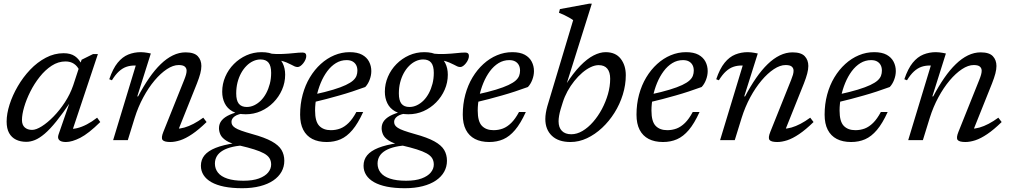

<svg xmlns="http://www.w3.org/2000/svg" viewBox="-20 -740 5336 1014"><path d="M289.5 -30.5 350 -205H354.5Q311.5 -141 277.5 -99Q243.5 -57 215.8 -33.5Q188 -10 164.5 -0.5Q141 9 119 9Q88 9 64.5 -2.5Q41 -14 28 -37.5Q15 -61 15 -98Q15 -139 30.5 -187.8Q46 -236.5 73.8 -284.2Q101.5 -332 139.2 -371.8Q177 -411.5 222 -435.2Q267 -459 316 -459Q353 -459 375.8 -443.2Q398.5 -427.5 413 -397L399 -368.5Q389 -391 370.5 -403.2Q352 -415.5 326 -415.5Q287.5 -415.5 253 -393Q218.5 -370.5 189.8 -334.2Q161 -298 140 -256Q119 -214 107.5 -174.5Q96 -135 96 -106.5Q96 -80 110.8 -67Q125.5 -54 149.5 -54Q170.5 -54 200.8 -73Q231 -92 263 -124.8Q295 -157.5 322.8 -200Q350.5 -242.5 366.5 -289L411 -424.5L471.5 -454.5H497L357.5 -36.5L344.5 -60Q363 -57.5 387.2 -63.2Q411.5 -69 438.5 -83Q465.5 -97 493 -118.5L509.5 -95.5Q447.5 -34.5 403.8 -12.2Q360 10 328 10Q302.5 10 292.5 -0.5Q282.5 -11 289.5 -30.5Z M571 -316 557 -321.5Q576 -377.5 601.2 -408.5Q626.5 -439.5 657.5 -452Q688.5 -464.5 723.5 -464.5Q732.5 -464.5 741.2 -463.5Q750 -462.5 758.8 -461Q767.5 -459.5 776.5 -457.5L705 -231H709.5Q738 -285 767.8 -328Q797.5 -371 828.8 -401.2Q860 -431.5 893 -447.5Q926 -463.5 960 -463.5Q1005.5 -463.5 1024.5 -443.2Q1043.5 -423 1043.5 -391.5Q1043.5 -374 1037.8 -351.8Q1032 -329.5 1020 -299L915.5 -38L912.5 -60.5Q931.5 -60 954.2 -66.5Q977 -73 1002.2 -86.2Q1027.5 -99.5 1053.5 -118.5L1071 -95.5Q1029.5 -55 995 -31.8Q960.5 -8.5 932 0.8Q903.5 10 879.5 10Q847 10 838.5 -1Q830 -12 842.5 -43L952.5 -317.5Q959 -333.5 962.2 -345.2Q965.5 -357 965.5 -366.5Q965.5 -380 956 -388.2Q946.5 -396.5 923.5 -396.5Q894.5 -396.5 861.5 -374.8Q828.5 -353 796.2 -314.8Q764 -276.5 736.8 -226Q709.5 -175.5 691.5 -118L655 0H577.5L697 -394Q695.5 -394 693.8 -394Q692 -394 690.5 -394Q667.5 -394 647.2 -387Q627 -380 608.2 -363Q589.5 -346 571 -316Z M1552 -386Q1543.5 -386 1535.8 -389.5Q1528 -393 1518 -398.5Q1508 -404 1493.5 -410Q1479 -416 1458.2 -421Q1437.5 -426 1407 -428L1397.5 -457.5Q1438 -453.5 1472 -455Q1506 -456.5 1532.5 -459.5Q1559 -462.5 1577.5 -462.5Q1587.5 -462.5 1592.5 -458Q1597.5 -453.5 1597.5 -444.5Q1597.5 -435 1593 -424.8Q1588.5 -414.5 1581.5 -405.8Q1574.5 -397 1566.8 -391.5Q1559 -386 1552 -386ZM1283.5 -175Q1303.5 -175 1322.5 -184Q1341.5 -193 1357.8 -209.2Q1374 -225.5 1386 -248Q1398 -270.5 1405 -297.5Q1412 -324.5 1412 -355Q1412 -392 1398.2 -409Q1384.5 -426 1356 -426Q1336 -426 1317 -417.2Q1298 -408.5 1281.8 -392.2Q1265.5 -376 1253.2 -353.5Q1241 -331 1234.2 -304Q1227.5 -277 1227.5 -246.5Q1227.5 -209.5 1241.2 -192.2Q1255 -175 1283.5 -175ZM1361.5 -464.5Q1404.5 -464.5 1431.8 -449Q1459 -433.5 1472.5 -406.8Q1486 -380 1486 -345.5Q1486 -304 1469.5 -266.2Q1453 -228.5 1424.2 -199.2Q1395.5 -170 1358 -153.2Q1320.5 -136.5 1277.5 -136.5Q1235 -136.5 1207.5 -152Q1180 -167.5 1166.8 -194.5Q1153.5 -221.5 1153.5 -255.5Q1153.5 -297 1169.8 -334.8Q1186 -372.5 1215 -401.8Q1244 -431 1281.5 -447.8Q1319 -464.5 1361.5 -464.5ZM1259 254Q1205 254 1164.2 245.8Q1123.5 237.5 1096.2 222Q1069 206.5 1055 184.5Q1041 162.5 1041 135.5Q1041 103.5 1060 80.2Q1079 57 1118.8 41Q1158.5 25 1221 16L1252 1.5L1285.5 27Q1242.5 28 1210.2 35.2Q1178 42.5 1156.8 55Q1135.5 67.5 1125.2 85Q1115 102.5 1115 124Q1115 151 1131 171.5Q1147 192 1180.5 203.2Q1214 214.5 1265.5 214.5Q1315 214.5 1347.5 202.5Q1380 190.5 1396 171Q1412 151.5 1412 129Q1412 109.5 1403 95.2Q1394 81 1374 70Q1354 59 1322.2 49Q1290.5 39 1245.5 28.5Q1198.5 18 1175.2 3Q1152 -12 1144.2 -29Q1136.5 -46 1136.5 -63Q1136.5 -87 1151.2 -104.5Q1166 -122 1193.8 -134.2Q1221.5 -146.5 1258.5 -154.5L1276.5 -142.5Q1237.5 -138.5 1220 -126Q1202.5 -113.5 1202.5 -96.5Q1202.5 -87.5 1206.5 -80Q1210.5 -72.5 1221.8 -65Q1233 -57.5 1254.8 -49.8Q1276.5 -42 1312 -32Q1378 -14 1415 6.5Q1452 27 1466.8 52Q1481.5 77 1481.5 109Q1481.5 140.5 1466.8 167Q1452 193.5 1423.5 213Q1395 232.5 1353.5 243.2Q1312 254 1259 254Z M1810.5 -422.5Q1780 -422.5 1754.2 -406.8Q1728.5 -391 1708.2 -363.8Q1688 -336.5 1673.8 -302Q1659.5 -267.5 1651.8 -229.8Q1644 -192 1644 -156Q1644 -98.5 1666 -75.5Q1688 -52.5 1727.5 -52.5Q1753.5 -52.5 1776.8 -61.2Q1800 -70 1821.2 -91Q1842.5 -112 1862 -148.5H1898Q1870.5 -88 1841.2 -53.5Q1812 -19 1778.8 -4.5Q1745.5 10 1705 10Q1660.5 10 1629.2 -6.2Q1598 -22.5 1581.5 -54.5Q1565 -86.5 1565 -134.5Q1565 -190.5 1578.5 -240.5Q1592 -290.5 1616.5 -331.2Q1641 -372 1674 -402Q1707 -432 1745.8 -448.2Q1784.5 -464.5 1826.5 -464.5Q1867.5 -464.5 1892.5 -450.8Q1917.5 -437 1929.2 -414.2Q1941 -391.5 1941 -364.5Q1941 -341.5 1932 -318.2Q1923 -295 1909 -280.5Q1875 -268 1840.8 -256.8Q1806.5 -245.5 1772 -235.8Q1737.5 -226 1703.5 -217Q1669.5 -208 1637 -200.5L1639 -241Q1699 -254 1740 -266.5Q1781 -279 1806.2 -291Q1831.5 -303 1844.8 -315Q1858 -327 1862.8 -340Q1867.5 -353 1867.5 -367Q1867.5 -384 1861 -396.2Q1854.5 -408.5 1842 -415.5Q1829.5 -422.5 1810.5 -422.5Z M2411 -386Q2402.5 -386 2394.8 -389.5Q2387 -393 2377 -398.5Q2367 -404 2352.5 -410Q2338 -416 2317.2 -421Q2296.5 -426 2266 -428L2256.5 -457.5Q2297 -453.5 2331 -455Q2365 -456.5 2391.5 -459.5Q2418 -462.5 2436.5 -462.5Q2446.5 -462.5 2451.5 -458Q2456.5 -453.5 2456.5 -444.5Q2456.5 -435 2452 -424.8Q2447.5 -414.5 2440.5 -405.8Q2433.5 -397 2425.8 -391.5Q2418 -386 2411 -386ZM2142.5 -175Q2162.5 -175 2181.5 -184Q2200.5 -193 2216.8 -209.2Q2233 -225.5 2245 -248Q2257 -270.5 2264 -297.5Q2271 -324.5 2271 -355Q2271 -392 2257.2 -409Q2243.5 -426 2215 -426Q2195 -426 2176 -417.2Q2157 -408.5 2140.8 -392.2Q2124.5 -376 2112.2 -353.5Q2100 -331 2093.2 -304Q2086.5 -277 2086.5 -246.5Q2086.5 -209.5 2100.2 -192.2Q2114 -175 2142.5 -175ZM2220.5 -464.5Q2263.5 -464.5 2290.8 -449Q2318 -433.5 2331.5 -406.8Q2345 -380 2345 -345.5Q2345 -304 2328.5 -266.2Q2312 -228.5 2283.2 -199.2Q2254.5 -170 2217 -153.2Q2179.5 -136.5 2136.5 -136.5Q2094 -136.5 2066.5 -152Q2039 -167.5 2025.8 -194.5Q2012.5 -221.5 2012.5 -255.5Q2012.5 -297 2028.8 -334.8Q2045 -372.5 2074 -401.8Q2103 -431 2140.5 -447.8Q2178 -464.5 2220.5 -464.5ZM2118 254Q2064 254 2023.2 245.8Q1982.5 237.5 1955.2 222Q1928 206.5 1914 184.5Q1900 162.5 1900 135.5Q1900 103.5 1919 80.2Q1938 57 1977.8 41Q2017.5 25 2080 16L2111 1.5L2144.5 27Q2101.5 28 2069.2 35.2Q2037 42.5 2015.8 55Q1994.5 67.5 1984.2 85Q1974 102.5 1974 124Q1974 151 1990 171.5Q2006 192 2039.5 203.2Q2073 214.5 2124.5 214.5Q2174 214.5 2206.5 202.5Q2239 190.5 2255 171Q2271 151.5 2271 129Q2271 109.5 2262 95.2Q2253 81 2233 70Q2213 59 2181.2 49Q2149.5 39 2104.5 28.5Q2057.5 18 2034.2 3Q2011 -12 2003.2 -29Q1995.5 -46 1995.5 -63Q1995.5 -87 2010.2 -104.5Q2025 -122 2052.8 -134.2Q2080.5 -146.5 2117.5 -154.5L2135.5 -142.5Q2096.5 -138.5 2079 -126Q2061.5 -113.5 2061.5 -96.5Q2061.5 -87.5 2065.5 -80Q2069.5 -72.5 2080.8 -65Q2092 -57.5 2113.8 -49.8Q2135.5 -42 2171 -32Q2237 -14 2274 6.5Q2311 27 2325.8 52Q2340.5 77 2340.5 109Q2340.5 140.5 2325.8 167Q2311 193.5 2282.5 213Q2254 232.5 2212.5 243.2Q2171 254 2118 254Z M2669.5 -422.5Q2639 -422.5 2613.2 -406.8Q2587.5 -391 2567.2 -363.8Q2547 -336.5 2532.8 -302Q2518.5 -267.5 2510.8 -229.8Q2503 -192 2503 -156Q2503 -98.5 2525 -75.5Q2547 -52.5 2586.5 -52.5Q2612.5 -52.5 2635.8 -61.2Q2659 -70 2680.2 -91Q2701.5 -112 2721 -148.5H2757Q2729.5 -88 2700.2 -53.5Q2671 -19 2637.8 -4.5Q2604.5 10 2564 10Q2519.5 10 2488.2 -6.2Q2457 -22.5 2440.5 -54.5Q2424 -86.5 2424 -134.5Q2424 -190.5 2437.5 -240.5Q2451 -290.5 2475.5 -331.2Q2500 -372 2533 -402Q2566 -432 2604.8 -448.2Q2643.5 -464.5 2685.5 -464.5Q2726.5 -464.5 2751.5 -450.8Q2776.5 -437 2788.2 -414.2Q2800 -391.5 2800 -364.5Q2800 -341.5 2791 -318.2Q2782 -295 2768 -280.5Q2734 -268 2699.8 -256.8Q2665.5 -245.5 2631 -235.8Q2596.5 -226 2562.5 -217Q2528.5 -208 2496 -200.5L2498 -241Q2558 -254 2599 -266.5Q2640 -279 2665.2 -291Q2690.5 -303 2703.8 -315Q2717 -327 2721.8 -340Q2726.5 -353 2726.5 -367Q2726.5 -384 2720 -396.2Q2713.5 -408.5 2701 -415.5Q2688.5 -422.5 2669.5 -422.5Z M2941 -163.5Q2935.5 -145 2932.8 -128.8Q2930 -112.5 2930 -99.5Q2930 -66.5 2947.5 -48.8Q2965 -31 2997 -31Q3027 -31 3056.5 -48.5Q3086 -66 3112.2 -96Q3138.5 -126 3158.8 -164Q3179 -202 3190.8 -243Q3202.5 -284 3202.5 -324Q3202.5 -359 3187.2 -377.5Q3172 -396 3141.5 -396Q3122 -396 3099.8 -385.5Q3077.5 -375 3055.2 -356Q3033 -337 3013 -312Q2993 -287 2977.2 -258.2Q2961.5 -229.5 2952 -199ZM3007 -633.5Q2997.5 -640.5 2985.5 -647.2Q2973.5 -654 2960 -660.5Q2946.5 -667 2932 -672.5L2937 -692L3091 -720.5H3105.5L2967 -280L2967.5 -292Q3007 -354 3044 -392Q3081 -430 3114.8 -447.2Q3148.5 -464.5 3178.5 -464.5Q3231 -464.5 3258 -429.8Q3285 -395 3285 -343Q3285 -291.5 3269.2 -240.5Q3253.5 -189.5 3225.2 -144.5Q3197 -99.5 3159.8 -64.8Q3122.5 -30 3080 -10Q3037.5 10 2993 10Q2929 10 2894.5 -23Q2860 -56 2860 -111.5Q2860 -127 2862.8 -143.8Q2865.5 -160.5 2870.5 -178.5Z M3587 -422.5Q3556.5 -422.5 3530.8 -406.8Q3505 -391 3484.8 -363.8Q3464.5 -336.5 3450.2 -302Q3436 -267.5 3428.2 -229.8Q3420.5 -192 3420.5 -156Q3420.5 -98.5 3442.5 -75.5Q3464.5 -52.5 3504 -52.5Q3530 -52.5 3553.2 -61.2Q3576.5 -70 3597.8 -91Q3619 -112 3638.5 -148.5H3674.5Q3647 -88 3617.8 -53.5Q3588.5 -19 3555.2 -4.5Q3522 10 3481.5 10Q3437 10 3405.8 -6.2Q3374.5 -22.5 3358 -54.5Q3341.5 -86.5 3341.5 -134.5Q3341.5 -190.5 3355 -240.5Q3368.5 -290.5 3393 -331.2Q3417.5 -372 3450.5 -402Q3483.5 -432 3522.2 -448.2Q3561 -464.5 3603 -464.5Q3644 -464.5 3669 -450.8Q3694 -437 3705.8 -414.2Q3717.5 -391.5 3717.5 -364.5Q3717.5 -341.5 3708.5 -318.2Q3699.5 -295 3685.5 -280.5Q3651.5 -268 3617.2 -256.8Q3583 -245.5 3548.5 -235.8Q3514 -226 3480 -217Q3446 -208 3413.5 -200.5L3415.5 -241Q3475.5 -254 3516.5 -266.5Q3557.5 -279 3582.8 -291Q3608 -303 3621.2 -315Q3634.5 -327 3639.2 -340Q3644 -353 3644 -367Q3644 -384 3637.5 -396.2Q3631 -408.5 3618.5 -415.5Q3606 -422.5 3587 -422.5Z M3776.5 -316 3762.5 -321.5Q3781.5 -377.5 3806.8 -408.5Q3832 -439.5 3863 -452Q3894 -464.5 3929 -464.5Q3938 -464.5 3946.8 -463.5Q3955.5 -462.5 3964.2 -461Q3973 -459.5 3982 -457.5L3910.5 -231H3915Q3943.5 -285 3973.2 -328Q4003 -371 4034.2 -401.2Q4065.5 -431.5 4098.5 -447.5Q4131.5 -463.5 4165.5 -463.5Q4211 -463.5 4230 -443.2Q4249 -423 4249 -391.5Q4249 -374 4243.2 -351.8Q4237.5 -329.5 4225.5 -299L4121 -38L4118 -60.5Q4137 -60 4159.8 -66.5Q4182.5 -73 4207.8 -86.2Q4233 -99.5 4259 -118.5L4276.5 -95.5Q4235 -55 4200.5 -31.8Q4166 -8.5 4137.5 0.8Q4109 10 4085 10Q4052.5 10 4044 -1Q4035.5 -12 4048 -43L4158 -317.5Q4164.5 -333.5 4167.8 -345.2Q4171 -357 4171 -366.5Q4171 -380 4161.5 -388.2Q4152 -396.5 4129 -396.5Q4100 -396.5 4067 -374.8Q4034 -353 4001.8 -314.8Q3969.5 -276.5 3942.2 -226Q3915 -175.5 3897 -118L3860.5 0H3783L3902.5 -394Q3901 -394 3899.2 -394Q3897.5 -394 3896 -394Q3873 -394 3852.8 -387Q3832.5 -380 3813.8 -363Q3795 -346 3776.5 -316Z M4580.5 -422.5Q4550 -422.5 4524.2 -406.8Q4498.5 -391 4478.2 -363.8Q4458 -336.5 4443.8 -302Q4429.5 -267.5 4421.8 -229.8Q4414 -192 4414 -156Q4414 -98.5 4436 -75.5Q4458 -52.5 4497.5 -52.5Q4523.5 -52.5 4546.8 -61.2Q4570 -70 4591.2 -91Q4612.5 -112 4632 -148.5H4668Q4640.5 -88 4611.2 -53.5Q4582 -19 4548.8 -4.5Q4515.5 10 4475 10Q4430.5 10 4399.2 -6.2Q4368 -22.5 4351.5 -54.5Q4335 -86.5 4335 -134.5Q4335 -190.5 4348.5 -240.5Q4362 -290.5 4386.5 -331.2Q4411 -372 4444 -402Q4477 -432 4515.8 -448.2Q4554.5 -464.5 4596.5 -464.5Q4637.5 -464.5 4662.5 -450.8Q4687.5 -437 4699.2 -414.2Q4711 -391.5 4711 -364.5Q4711 -341.5 4702 -318.2Q4693 -295 4679 -280.5Q4645 -268 4610.8 -256.8Q4576.5 -245.5 4542 -235.8Q4507.5 -226 4473.5 -217Q4439.5 -208 4407 -200.5L4409 -241Q4469 -254 4510 -266.5Q4551 -279 4576.2 -291Q4601.5 -303 4614.8 -315Q4628 -327 4632.8 -340Q4637.5 -353 4637.5 -367Q4637.5 -384 4631 -396.2Q4624.5 -408.5 4612 -415.5Q4599.5 -422.5 4580.5 -422.5Z M4770 -316 4756 -321.5Q4775 -377.5 4800.2 -408.5Q4825.5 -439.5 4856.5 -452Q4887.5 -464.5 4922.5 -464.5Q4931.5 -464.5 4940.2 -463.5Q4949 -462.5 4957.8 -461Q4966.5 -459.5 4975.5 -457.5L4904 -231H4908.5Q4937 -285 4966.8 -328Q4996.5 -371 5027.8 -401.2Q5059 -431.5 5092 -447.5Q5125 -463.5 5159 -463.5Q5204.5 -463.5 5223.5 -443.2Q5242.5 -423 5242.5 -391.5Q5242.5 -374 5236.8 -351.8Q5231 -329.5 5219 -299L5114.5 -38L5111.5 -60.5Q5130.5 -60 5153.2 -66.5Q5176 -73 5201.2 -86.2Q5226.5 -99.5 5252.5 -118.5L5270 -95.5Q5228.5 -55 5194 -31.8Q5159.5 -8.5 5131 0.8Q5102.5 10 5078.5 10Q5046 10 5037.5 -1Q5029 -12 5041.5 -43L5151.5 -317.5Q5158 -333.5 5161.2 -345.2Q5164.5 -357 5164.5 -366.5Q5164.5 -380 5155 -388.2Q5145.5 -396.5 5122.5 -396.5Q5093.5 -396.5 5060.5 -374.8Q5027.5 -353 4995.2 -314.8Q4963 -276.5 4935.8 -226Q4908.5 -175.5 4890.5 -118L4854 0H4776.5L4896 -394Q4894.5 -394 4892.8 -394Q4891 -394 4889.5 -394Q4866.5 -394 4846.2 -387Q4826 -380 4807.2 -363Q4788.5 -346 4770 -316Z"/></svg>

Font: Newsreader 14pt
Style: Italic
Weight: 400
Italic angle: -17°
Designer: Hugues Gentile
Foundry: Production Type
Version: Version 1.003